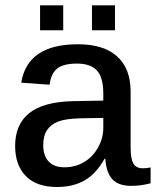

<svg xmlns="http://www.w3.org/2000/svg" viewBox="-20 -708 598 737"><path d="M198.7 9.8Q120.1 9.8 79.1 -32.2Q38.1 -74.2 38.1 -147.9Q38.1 -230 91.8 -273.4Q145.5 -316.9 259.8 -319.8L376.5 -321.8V-349.6Q376.5 -410.2 352.3 -437Q328.1 -463.9 275.4 -463.9Q223.1 -463.9 199.5 -444.8Q175.8 -425.8 170.4 -382.8L61.5 -390.6Q85.4 -538.1 278.8 -538.1Q378.4 -538.1 429.9 -491.2Q481.4 -444.3 481.4 -356.4V-140.6Q481.4 -99.6 491.7 -80.8Q502 -62 528.8 -62Q543.5 -62 558.1 -65.4V-4.4Q538.6 0.5 521.2 2.9Q503.9 5.4 483.9 5.4Q434.1 5.4 410.9 -20.3Q387.7 -45.9 384.3 -98.6H381.3Q349.1 -41 304.9 -15.6Q260.7 9.8 198.7 9.8ZM376.5 -255.4 289.1 -253.9Q231.9 -252.4 204.1 -241.7Q175.8 -231 160.9 -209Q146 -187 146 -150.9Q146 -109.4 167.2 -87.6Q188.5 -65.9 226.6 -65.9Q270 -65.9 303.7 -86.4Q337.4 -106.9 356.9 -142.8Q376.5 -178.7 376.5 -217.3ZM421.4 -687.5V-591.8H333V-687.5ZM222.7 -687.5V-591.8H133.8V-687.5Z"/></svg>

Font: Arimo Medium
Style: Regular
Weight: 500
Designer: Steve Matteson
Foundry: Monotype Imaging Inc.
Version: Version 1.33